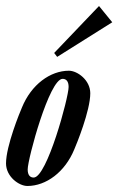

<svg xmlns="http://www.w3.org/2000/svg" viewBox="-72 -611 393 638"><path d="M1 -254C-6 -238 -52 -126 -52 -68C-52 -24 -9 7 19 7C81 7 144 -39 175 -115C182 -131 228 -243 228 -301C228 -345 185 -376 157 -376C95 -376 32 -330 1 -254ZM136 -349C148 -349 156 -341 156 -322C156 -287 84 -21 40 -21C28 -21 20 -29 20 -48C20 -83 92 -349 136 -349ZM257 -591 108 -435 118 -422 301 -537Z"/></svg>

Font: Romanesco
Style: Regular
Weight: 400
Designer: Astigmatic (AOETI)
Foundry: Astigmatic (AOETI)
Version: Version 1.000